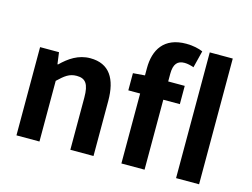

<svg xmlns="http://www.w3.org/2000/svg" viewBox="-107 -995 1542 1177"><g transform="rotate(15 664.0 -406.0)"><path d="M199 -560H79V0H225V-385C268 -426 295 -448 342 -448C398 -448 421 -418 421 -331V0H568V-349C568 -490 516 -574 395 -574C319 -574 262 -534 213 -486H209Z M1019 -684 1046 -792C1021 -803 983 -812 940 -812C799 -812 745 -722 745 -605V-559L670 -553V-444H745V0H892V-444H997V-560H892V-608C892 -672 916 -696 960 -696C979 -696 1000 -691 1019 -684Z M1092 -798V0H1238V-798Z"/></g></svg>

Font: Spoqa Han Sans Neo Bold
Style: Bold
Weight: 700
Designer: [Spoqa Han Sans Neo] Dong-huui Kim  Younghwa Kang  Yujin Lee  [Noto Sans] Ryoko NISHIZUKA  (kana & ideographs); Paul D. 
Foundry: Spoqa (http://www.spoqa-han-sans.com)
Version: Version 1.100;hotconv 1.0.109;makeotfexe 2.5.65596